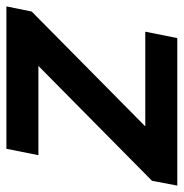

<svg xmlns="http://www.w3.org/2000/svg" viewBox="-23 -567 574 600"><g transform="rotate(-90 264.0 -267.0)"><path d="M-16 0 -1 -79 358 -434H79L99 -534H544L528 -455L169 -100H465L445 0Z"/></g></svg>

Font: Montserrat Thin SemiBold
Style: Italic
Weight: 600
Italic angle: -11.3°
Version: Version 9.000